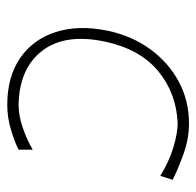

<svg xmlns="http://www.w3.org/2000/svg" viewBox="-26 -518 553 542"><g transform="rotate(90 251.0 -247.5)"><path d="M277 9Q196.5 9 143.8 -27.8Q91 -64.5 70.8 -128.2Q50.5 -192 67 -273Q81 -341 118.2 -393Q155.5 -445 209.8 -474.5Q264 -504 329 -504Q372.5 -504 415.2 -488.5Q458 -473 488 -458L477 -423Q436.5 -448 396.2 -460Q356 -472 328 -472Q243.5 -468.5 181.2 -417Q119 -365.5 98 -267Q74 -154 124.2 -89.2Q174.5 -24.5 277 -23Q307 -23 341.2 -34.8Q375.5 -46.5 403 -63V-23Q383 -12.5 347.8 -1.8Q312.5 9 277 9Z"/></g></svg>

Font: Commissioner Flair Thin
Style: Italic
Weight: 100
Italic angle: -12°
Designer: Kostas Bartsokas
Foundry: Kostas Bartsokas
Version: Version 1.000; ttfautohint (v1.8.3)